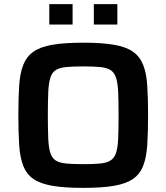

<svg xmlns="http://www.w3.org/2000/svg" viewBox="-20 -903 807 931"><path d="M384 8Q293 8 234.5 -2Q176 -12 142.5 -35Q109 -58 93 -98.5Q77 -139 73 -199.5Q69 -260 69 -344Q69 -428 73 -488.5Q77 -549 93 -589Q109 -629 142.5 -652.5Q176 -676 234.5 -686Q293 -696 384 -696Q474 -696 532.5 -686Q591 -676 624.5 -652.5Q658 -629 674 -589Q690 -549 694 -488.5Q698 -428 698 -344Q698 -260 694 -199.5Q690 -139 674 -98.5Q658 -58 624.5 -35Q591 -12 532.5 -2Q474 8 384 8ZM384 -107Q434 -107 465.5 -110Q497 -113 515.5 -124.5Q534 -136 542.5 -161Q551 -186 553 -230.5Q555 -275 555 -344Q555 -413 553 -457Q551 -501 542.5 -526.5Q534 -552 515.5 -563.5Q497 -575 465.5 -578Q434 -581 383 -581Q334 -581 302 -578Q270 -575 251.5 -564Q233 -553 224.5 -527Q216 -501 214 -457Q212 -413 212 -344Q212 -275 214 -230.5Q216 -186 224.5 -160.5Q233 -135 251.5 -124Q270 -113 302 -110Q334 -107 384 -107ZM219 -784V-883H332V-784ZM435 -784V-883H549V-784Z"/></svg>

Font: Saira SemiExpanded SemiBold
Style: Regular
Weight: 600
Width: 6
Designer: Hector Gatti with collaboration of the Omnibus-Type team
Foundry: Omnibus-Type
Version: Version 1.101